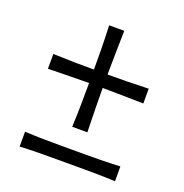

<svg xmlns="http://www.w3.org/2000/svg" viewBox="-119 -754 828 864"><g transform="rotate(20 295.0 -322.0)"><path d="M66.8 3.1Q114.7 0.8 159.8 0.4Q204.8 0 243.7 0H346.7Q386 0 430.8 0.4Q475.6 0.8 523.5 3.1V-67.9Q475.6 -65.6 430.8 -64.9Q386 -64.3 346.7 -64.3H243.7Q204.8 -64.3 159.8 -64.9Q114.7 -65.6 66.8 -67.9ZM258.7 -161.4H331.3Q329.5 -220.2 328.9 -270Q328.3 -319.9 327.7 -372.4Q375.1 -371.9 422.2 -371.3Q469.4 -370.6 523.5 -369.3V-440.3Q469.4 -438.1 422.2 -437.4Q375.1 -436.8 327.7 -436.8Q328.3 -489.3 328.9 -538.9Q329.5 -588.5 331.3 -647.3H258.7Q261.3 -588.5 261.9 -539.1Q262.6 -489.7 262.6 -436.8Q215.7 -436.8 168.6 -437.4Q121.4 -438.1 66.8 -440.3V-369.3Q121.4 -370.6 168.6 -371.3Q215.7 -371.9 262.6 -372.4Q262.6 -319.9 261.9 -270Q261.3 -220.2 258.7 -161.4Z"/></g></svg>

Font: Pinar-VF
Style: Regular
Weight: 300
Designer: Amin Abedi
Version: Version 3.0